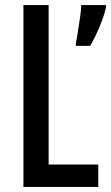

<svg xmlns="http://www.w3.org/2000/svg" viewBox="-20 -734 436 754"><path d="M72 0V-714H171V-88H366V0ZM396 -704Q391 -681 380.5 -653Q370 -625 357.5 -598.5Q345 -572 334 -554H278V-565Q281 -578 285.5 -607Q290 -636 294.5 -666.5Q299 -697 299 -714H396Z"/></svg>

Font: Noto Sans Gurmukhi ExtraCondensed Medium
Style: Regular
Weight: 500
Width: 2
Designer: Jelle Bosma - Monotype Design Team
Foundry: Monotype Imaging Inc.
Version: Version 2.004; ttfautohint (v1.8.4.7-5d5b)